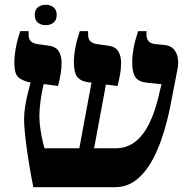

<svg xmlns="http://www.w3.org/2000/svg" viewBox="-20 -776 788 796"><path d="M118.2 0Q109.7 -41.9 102.7 -83.8Q95.6 -125.7 90.5 -163.5Q85.4 -201.4 82.6 -231.7Q79.8 -262 79.8 -281.2Q79.8 -303.8 83.6 -329.8Q87.4 -355.8 93.7 -382.9Q100.1 -410 106.8 -434.1L97.1 -435.9Q74.7 -442.4 62.1 -450.9Q49.4 -459.3 44.5 -475.1Q39.6 -490.9 39.6 -517.7Q39.6 -544.2 45.3 -576.3Q51.1 -608.4 64.1 -647H98.7V-631.2Q98.7 -613.6 108.6 -604.4Q118.5 -595.1 138.4 -592.7L177.1 -587.4Q211.4 -583.4 223.3 -564Q235.3 -544.5 235.3 -515.2Q235.3 -490.6 230.9 -466.4Q226.5 -442.3 220.6 -419.6L161 -427.5Q153.3 -395.4 148.3 -359.7Q143.3 -323.9 143.3 -294.9Q143.3 -278.4 145.5 -257.2Q147.7 -236.1 152.4 -212Q157.1 -187.9 164.3 -161.2H308.8L359.4 -433.5L347.3 -434.7Q313.6 -439.3 299.9 -457.9Q286.3 -476.4 286.3 -517.3Q286.3 -545.1 292.3 -577.3Q298.3 -609.6 310.8 -647H345.4V-631.2Q345.4 -613.6 355.3 -604.4Q365.2 -595.1 385.1 -592.7L423.8 -587.4Q458.1 -583.4 470 -564Q482 -544.5 482 -515.2Q482 -490.6 477.6 -466.4Q473.2 -442.3 467.3 -419.6L419.2 -425.5L370.1 -161.2H458.3Q487.9 -161.2 511.3 -171.2Q534.6 -181.2 553 -199.1Q571.4 -216.9 585.5 -240Q599.7 -263 610.3 -289.5Q621 -316 628.9 -343.8Q636.8 -371.5 642.4 -397.7L649.8 -426.9L589.1 -433.1Q554.5 -436.8 541.3 -456.2Q528.1 -475.6 528.1 -517.7Q528.1 -543.8 533.4 -574.2Q538.8 -604.6 552.6 -647H587.2V-631.2Q587.2 -617.4 595.2 -606.2Q603.2 -595.1 624.8 -593.1L661 -589.5Q686 -587.4 699.5 -573Q712.9 -558.7 716.8 -537.6Q720.6 -516.5 716.7 -493.4L690 -356.4Q683.2 -318.1 672.9 -277.3Q662.7 -236.5 648.7 -196.3Q634.6 -156.1 616.2 -120.7Q597.9 -85.3 574.5 -58.2Q551.2 -31.2 522.4 -15.6Q493.6 0 459.3 0ZM169.6 -671.7Q150.3 -671.7 137.1 -682Q124 -692.3 124 -714.2Q124 -735.2 137.1 -745.7Q150.3 -756.2 169.6 -756.2Q188.9 -756.2 202 -745.7Q215.1 -735.2 215.1 -714.2Q215.1 -692.5 202 -682.1Q188.9 -671.7 169.6 -671.7Z"/></svg>

Font: Noto Serif Hebrew
Style: Regular
Weight: 400
Designer: Monotype Design Team
Foundry: Monotype Imaging Inc.
Version: Version 2.003